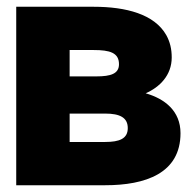

<svg xmlns="http://www.w3.org/2000/svg" viewBox="-20 -548 574 568"><path d="M28 0H291C410 0 514 -35 514 -154C514 -220 467 -256 411 -272C452 -290 488 -325 488 -378C488 -403 483 -424 472 -444C437 -506 353 -528 257 -528H28ZM186 -128V-212H291C335 -212 358 -200 358 -169C358 -138 334 -128 291 -128ZM186 -322V-400H257C305 -400 332 -392 332 -358C332 -330 308 -322 265 -322Z"/></svg>

Font: Asimov Pro
Style: Blk
Weight: 900
Designer: Google
Version: Version 2.000980; 2014